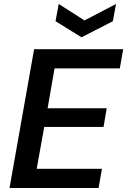

<svg xmlns="http://www.w3.org/2000/svg" viewBox="-20 -948 641 968"><path d="M28 0 152 -700H601L584 -603H255L220 -402H518L502 -308H203L165 -97H494L477 0ZM565 -928 549 -841 391 -760 260 -841 276 -928 406 -845Z"/></svg>

Font: DM Sans 10pt SemiBold
Style: Italic
Weight: 600
Italic angle: -10°
Version: Version 4.004;gftools[0.9.30]